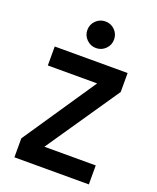

<svg xmlns="http://www.w3.org/2000/svg" viewBox="-168 -1032 921 1129"><g transform="rotate(20 293.0 -467.0)"><path d="M62.5 0V-118.7L371.1 -574.7H62.5V-693.4H518.6V-574.7L207 -118.7H528.3V0ZM293 -767.6Q258.8 -767.6 234.1 -792Q209.5 -816.4 209.5 -850.6Q209.5 -885.7 234.1 -909.9Q258.8 -934.1 293 -934.1Q327.6 -934.1 352.1 -909.9Q376.5 -885.7 376.5 -850.6Q376.5 -816.4 352.1 -792Q327.6 -767.6 293 -767.6Z"/></g></svg>

Font: CaskaydiaMono NF
Style: Bold
Weight: 700
Designer: Aaron Bell
Foundry: Saja Typeworks
Version: Version 2111.001; ttfautohint (v1.8.4);Nerd Fonts 3.1.1